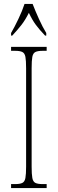

<svg xmlns="http://www.w3.org/2000/svg" viewBox="-20 -951 293 971"><path d="M36 0V-20H56Q81 -20 93 -26Q105 -32 108.5 -51Q112 -70 112 -108V-606Q112 -645 108.5 -663.5Q105 -682 93 -688Q81 -694 56 -694H36V-714H216V-694H196Q171 -694 159 -688Q147 -682 143.5 -663.5Q140 -645 140 -606V-108Q140 -70 143.5 -51Q147 -32 159 -26Q171 -20 196 -20H216V0ZM36 -784Q53 -813 73 -855Q93 -897 104 -931H145Q158 -897 177 -855Q196 -813 214 -784V-771H208Q180 -800 161.5 -825Q143 -850 126 -886Q108 -850 88.5 -825Q69 -800 42 -771H36Z"/></svg>

Font: Noto Serif Tamil ExtraCondensed Thin
Style: Regular
Weight: 100
Width: 2
Designer: Indian Type Foundry, Tom Grace, and the Monotype Design Team
Foundry: Monotype Imaging Inc.
Version: Version 2.004; ttfautohint (v1.8.4.7-5d5b)